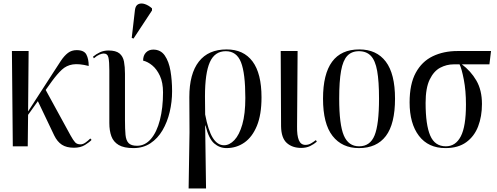

<svg xmlns="http://www.w3.org/2000/svg" viewBox="-20 -823 2796 1080"><path d="M52 0 47 -536H141L138 -196L277 -411Q303 -452 322.5 -481Q342 -510 362.5 -525.5Q383 -541 411 -541Q453 -541 466 -516Q479 -491 479 -452Q424 -466 389 -460.5Q354 -455 328 -431Q302 -407 272 -366L237 -317L377 -61Q392 -34 402.5 -22.5Q413 -11 433 -11Q447 -11 461.5 -21.5Q476 -32 488 -44L495 -36Q483 -23 458 -7.5Q433 8 396 8Q354 8 328 -9Q302 -26 285 -61L193 -254L138 -177L136 0Z M731 10Q677 10 647.5 -7.5Q618 -25 606.5 -56.5Q595 -88 595 -131V-427Q595 -476 590 -499Q585 -522 563 -522Q554 -522 539.5 -516Q525 -510 508 -495L503 -504Q521 -519 542.5 -529Q564 -539 590 -539Q632 -539 652 -522.5Q672 -506 677.5 -476.5Q683 -447 683 -408V-147Q683 -96 686 -64.5Q689 -33 703.5 -18Q718 -3 751 -3Q796 -3 829 -41.5Q862 -80 879.5 -148Q897 -216 897 -303Q897 -359 879.5 -396.5Q862 -434 836.5 -455Q811 -476 785 -482Q785 -511 801 -527.5Q817 -544 842 -544Q884 -544 907 -510.5Q930 -477 939 -424Q948 -371 948 -310Q948 -250 934.5 -193Q921 -136 894 -90Q867 -44 826 -17Q785 10 731 10ZM731 -606 721 -610 739 -766Q742 -792 758 -799.5Q774 -807 795 -800Q816 -793 835 -776V-764Z M1041 237 1046 -79 1045 -277Q1045 -408 1098.5 -476.5Q1152 -545 1255 -545Q1350 -545 1400.5 -477.5Q1451 -410 1451 -275Q1451 -178 1425 -115Q1399 -52 1354.5 -21Q1310 10 1254 10Q1215 10 1184.5 -16.5Q1154 -43 1136 -117H1134L1139 237ZM1240 -6Q1271 -6 1298.5 -35Q1326 -64 1343 -123Q1360 -182 1360 -272Q1360 -411 1335.5 -473Q1311 -535 1250 -535Q1188 -535 1160.5 -473.5Q1133 -412 1133 -281L1134 -179Q1151 -89 1177 -47.5Q1203 -6 1240 -6Z M1674 9Q1624 9 1593 -19Q1562 -47 1561 -113L1559 -536H1654L1651 -112Q1650 -61 1661 -34.5Q1672 -8 1698 -8Q1715 -8 1729.5 -16.5Q1744 -25 1757 -35L1762 -26Q1746 -12 1724.5 -1.5Q1703 9 1674 9Z M1999 10Q1904 10 1850.5 -58.5Q1797 -127 1797 -268Q1797 -545 2001 -545Q2098 -545 2150 -476.5Q2202 -408 2202 -268Q2202 -126 2150.5 -58Q2099 10 1999 10ZM2000 0Q2062 0 2087 -61.5Q2112 -123 2112 -268Q2112 -366 2101.5 -424.5Q2091 -483 2066 -509Q2041 -535 1999 -535Q1958 -535 1933.5 -509Q1909 -483 1898.5 -424.5Q1888 -366 1888 -268Q1888 -122 1914 -61Q1940 0 2000 0Z M2486 10Q2389 10 2336.5 -59Q2284 -128 2284 -247Q2284 -350 2318.5 -413.5Q2353 -477 2414 -506.5Q2475 -536 2554 -536H2742L2733 -461H2578Q2628 -424 2659.5 -370Q2691 -316 2691 -238Q2691 -168 2669.5 -112Q2648 -56 2602.5 -23Q2557 10 2486 10ZM2488 0Q2543 0 2572 -56Q2601 -112 2601 -235Q2601 -313 2589 -375Q2577 -437 2565 -461H2531Q2492 -461 2456 -442Q2420 -423 2397 -375.5Q2374 -328 2374 -244Q2374 -121 2400 -60.5Q2426 0 2488 0Z"/></svg>

Font: Noto Serif Display Condensed
Style: Regular
Weight: 400
Width: 3
Designer: Monotype Design Team
Foundry: Monotype Imaging Inc.
Version: Version 2.009